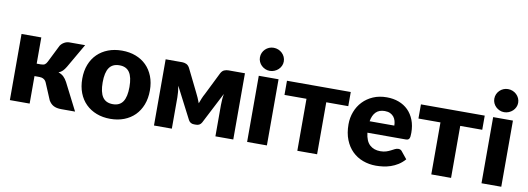

<svg xmlns="http://www.w3.org/2000/svg" viewBox="-59 -1113 4078 1482"><g transform="rotate(10 1980.0 -372.0)"><path d="M357.5 -479.5Q369 -497 388.2 -507.8Q407.5 -518.5 428.5 -518.5H551L442 -330Q429.5 -309 416.5 -296Q403.5 -283 385 -276Q410.5 -267.5 426.5 -252Q442.5 -236.5 455 -213L563.5 0H456.5Q436 0 420.8 -3.2Q405.5 -6.5 393.5 -13Q381.5 -19.5 372.5 -29Q363.5 -38.5 356 -51L301 -181.5Q293.5 -199 279.2 -207.2Q265 -215.5 246.5 -215.5H207.5V0H52.5V-518.5H207.5V-313H239.5Q260.5 -313 270.8 -319.8Q281 -326.5 289 -342.5Z M840 -526.5Q899 -526.5 947.5 -508Q996 -489.5 1030.8 -455Q1065.5 -420.5 1084.8 -371.2Q1104 -322 1104 -260.5Q1104 -198.5 1084.8 -148.8Q1065.5 -99 1030.8 -64.2Q996 -29.5 947.5 -10.8Q899 8 840 8Q780.5 8 731.8 -10.8Q683 -29.5 647.8 -64.2Q612.5 -99 593.2 -148.8Q574 -198.5 574 -260.5Q574 -322 593.2 -371.2Q612.5 -420.5 647.8 -455Q683 -489.5 731.8 -508Q780.5 -526.5 840 -526.5ZM840 -107Q893.5 -107 918.8 -144.8Q944 -182.5 944 -259.5Q944 -336.5 918.8 -374Q893.5 -411.5 840 -411.5Q785 -411.5 759.5 -374Q734 -336.5 734 -259.5Q734 -182.5 759.5 -144.8Q785 -107 840 -107Z M1458 -308Q1477 -271.5 1492.5 -229Q1500 -250 1508.5 -270.2Q1517 -290.5 1527 -308L1615 -485.5Q1626 -506 1641.8 -512.5Q1657.5 -519 1673.5 -519H1803.5V0H1663.5V-245.5Q1663.5 -264.5 1665.2 -288.2Q1667 -312 1671 -333.5L1544.5 -88Q1530.5 -62.5 1501 -62.5H1484.5Q1455 -62.5 1441 -88L1313.5 -335Q1317.5 -313 1319.8 -288.8Q1322 -264.5 1322 -245.5V0H1182V-519H1312Q1328 -519 1343.8 -512.2Q1359.5 -505.5 1370.5 -485.5L1458 -308Z M2067 -518.5V0H1912V-518.5ZM2083 -660.5Q2083 -642 2075.5 -625.8Q2068 -609.5 2055 -597.2Q2042 -585 2024.8 -577.8Q2007.5 -570.5 1988 -570.5Q1969 -570.5 1952.5 -577.8Q1936 -585 1923.2 -597.2Q1910.5 -609.5 1903.2 -625.8Q1896 -642 1896 -660.5Q1896 -679.5 1903.2 -696Q1910.5 -712.5 1923.2 -725Q1936 -737.5 1952.5 -744.5Q1969 -751.5 1988 -751.5Q2007.5 -751.5 2024.8 -744.5Q2042 -737.5 2055 -725Q2068 -712.5 2075.5 -696Q2083 -679.5 2083 -660.5Z M2133 -518.5H2633V-407.5H2460.5V0H2305.5V-407.5H2133Z M2915 -526.5Q2966.5 -526.5 3009.2 -510.5Q3052 -494.5 3082.8 -464Q3113.5 -433.5 3130.8 -389.2Q3148 -345 3148 -289Q3148 -271.5 3146.5 -260.5Q3145 -249.5 3141 -243Q3137 -236.5 3130.2 -234Q3123.5 -231.5 3113 -231.5H2814Q2821.5 -166.5 2853.5 -137.2Q2885.5 -108 2936 -108Q2963 -108 2982.5 -114.5Q3002 -121 3017.2 -129Q3032.5 -137 3045.2 -143.5Q3058 -150 3072 -150Q3090.5 -150 3100 -136.5L3145 -81Q3121 -53.5 3093.2 -36.2Q3065.5 -19 3036.2 -9.2Q3007 0.5 2977.8 4.2Q2948.5 8 2922 8Q2867.5 8 2819.8 -9.8Q2772 -27.5 2736.2 -62.5Q2700.5 -97.5 2679.8 -149.5Q2659 -201.5 2659 -270.5Q2659 -322.5 2676.8 -369Q2694.5 -415.5 2727.8 -450.5Q2761 -485.5 2808.2 -506Q2855.5 -526.5 2915 -526.5ZM2918 -419.5Q2873.5 -419.5 2848.5 -394.2Q2823.5 -369 2815.5 -321.5H3009Q3009 -340 3004.2 -357.5Q2999.5 -375 2988.8 -388.8Q2978 -402.5 2960.5 -411Q2943 -419.5 2918 -419.5Z M3183 -518.5H3683V-407.5H3510.5V0H3355.5V-407.5H3183Z M3904 -518.5V0H3749V-518.5ZM3920 -660.5Q3920 -642 3912.5 -625.8Q3905 -609.5 3892 -597.2Q3879 -585 3861.8 -577.8Q3844.5 -570.5 3825 -570.5Q3806 -570.5 3789.5 -577.8Q3773 -585 3760.2 -597.2Q3747.5 -609.5 3740.2 -625.8Q3733 -642 3733 -660.5Q3733 -679.5 3740.2 -696Q3747.5 -712.5 3760.2 -725Q3773 -737.5 3789.5 -744.5Q3806 -751.5 3825 -751.5Q3844.5 -751.5 3861.8 -744.5Q3879 -737.5 3892 -725Q3905 -712.5 3912.5 -696Q3920 -679.5 3920 -660.5Z"/></g></svg>

Font: Lato Black
Style: Regular
Weight: 900
Designer: Lukasz Dziedzic
Foundry: tyPoland Lukasz Dziedzic
Version: Version 2.007; 2014-02-27